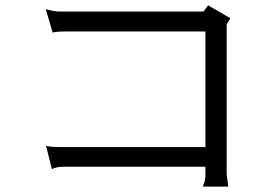

<svg xmlns="http://www.w3.org/2000/svg" viewBox="-20 -707 1040 714"><path d="M734 -13H829L823 -59V-617L837 -639L754 -687L737 -664H198Q183 -664 150 -673L176 -585Q181 -590 231 -590H744V-160H211Q167 -160 151 -165L173 -78Q189 -87 216 -87H744V-57Q744 -35 734 -13Z"/></svg>

Font: Sawarabi Gothic
Style: Regular
Weight: 400
Designer: mshio (mshio@users.sourceforge.jp)
Version: Version 20141215